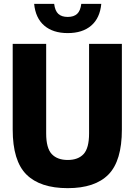

<svg xmlns="http://www.w3.org/2000/svg" viewBox="-20 -968 700 998"><path d="M332 10Q188.5 10 117.2 -61Q46 -132 46 -294.5V-740H220V-274.5Q220 -198 249 -167.2Q278 -136.5 332 -136.5Q386 -136.5 414.5 -167.2Q443 -198 443 -274.5V-740H613.5V-294.5Q613.5 -132 543.8 -61Q474 10 332 10ZM332 -796Q255.5 -796 210 -835Q164.5 -874 157.5 -948H261.5Q266 -911.5 283.2 -895.8Q300.5 -880 332 -880Q363.5 -880 380.8 -895.8Q398 -911.5 402.5 -948H506.5Q499.5 -874 454.2 -835Q409 -796 332 -796Z"/></svg>

Font: Encode Sans Cnd XBd
Style: Regular
Weight: 800
Width: 3
Designer: Multiple Designers
Foundry: Impallari Type
Version: Version 3.002; ttfautohint (v1.8.3) -l 8 -r 50 -G 200 -x 14 